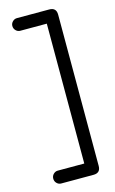

<svg xmlns="http://www.w3.org/2000/svg" viewBox="-123 -754 535 895"><g transform="rotate(-15 144.5 -307.0)"><path d="M56 30H184V-645H56Q44 -645 35 -654Q26 -663 26 -676Q26 -688 35 -697Q44 -706 56 -706H212Q246 -706 246 -672V58Q246 92 212 92H56Q44 92 35 83Q26 74 26 61Q26 48 35 39Q44 30 56 30Z"/></g></svg>

Font: Libertine Sup Medium
Style: Regular
Weight: 500
Designer: Bastien Sozeau
Foundry: NBR — Bastien Sozeau
Version: Version 2.003; ttfautohint (v1.8.4.7-5d5b);gftools[0.9.33]